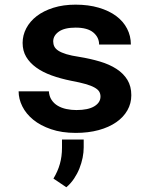

<svg xmlns="http://www.w3.org/2000/svg" viewBox="-20 -558 640 821"><path d="M409.7 -145Q409.7 -157.2 404.1 -166.5Q398.4 -175.8 384 -183.8Q369.6 -191.9 345.7 -198.7Q321.8 -205.6 285.2 -212.4Q238.8 -221.7 200.4 -235.6Q162.1 -249.5 134.8 -269.3Q107.4 -289.1 92 -314.9Q76.7 -340.8 76.7 -374.5Q76.7 -407.2 92.3 -437Q107.9 -466.8 137.2 -489.3Q166.5 -511.7 208.5 -524.9Q250.5 -538.1 303.2 -538.1Q358.4 -538.1 402.3 -525.1Q446.3 -512.2 476.8 -489.5Q507.3 -466.8 523.4 -435.5Q539.6 -404.3 539.6 -367.7H403.8Q403.8 -398.4 378.9 -419.2Q354 -439.9 303.2 -439.9Q255.9 -439.9 231.7 -422.9Q207.5 -405.8 207.5 -380.9Q207.5 -369.1 212.4 -359.1Q217.3 -349.1 229.7 -341.1Q242.2 -333 263.7 -326.4Q285.2 -319.8 318.4 -314.9Q366.2 -307.1 407.2 -294.9Q448.2 -282.7 478 -263.4Q507.8 -244.1 524.7 -216.6Q541.5 -189 541.5 -150.9Q541.5 -115.7 524.7 -86.2Q507.8 -56.6 476.8 -35.2Q445.8 -13.7 401.9 -1.7Q357.9 10.3 303.7 10.3Q244.1 10.3 198.5 -5.4Q152.8 -21 122.1 -46.1Q91.3 -71.3 75.4 -103.3Q59.6 -135.3 59.6 -167.5H189Q190.4 -146 200.7 -130.6Q210.9 -115.2 227.1 -105.7Q243.2 -96.2 263.9 -91.8Q284.7 -87.4 306.6 -87.4Q356.9 -87.4 383.3 -103.5Q409.7 -119.6 409.7 -145ZM337.9 72.3Q337.9 93.3 333.3 116.5Q328.6 139.6 319.6 162.4Q310.5 185.1 296.6 205.8Q282.7 226.6 263.7 242.7L208.5 205.6Q227.1 174.8 236.1 142.8Q245.1 110.8 245.1 73.7V38.6H337.9Z"/></svg>

Font: Roboto Mono
Style: Bold
Weight: 700
Designer: Google
Version: Version 2.000985; 2015; ttfautohint (v1.3)